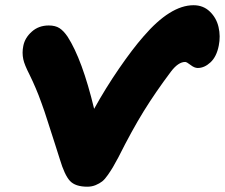

<svg xmlns="http://www.w3.org/2000/svg" viewBox="-20 -725 857 732"><path d="M313 -13.2Q267.1 -13.2 246.6 -35.4Q226.1 -57.6 208 -118.2Q202.6 -135.3 190.9 -172.1Q179.2 -209 175 -221.4Q170.9 -233.9 162.1 -261.5Q153.3 -289.1 149.7 -299.6Q146 -310.1 138.7 -330.8Q131.3 -351.6 127.2 -361.8Q123 -372.1 116.7 -387.5Q110.4 -402.8 104.7 -414.8Q99.1 -426.8 92.8 -439.9Q72.8 -479 68.8 -499Q63.5 -523.9 68.8 -549.8Q74.7 -580.6 101.1 -604.2Q127.4 -627.9 166 -627.9Q190.9 -627.9 206.8 -617.7Q222.7 -607.4 237.8 -585Q293.5 -498.5 338.9 -310.1Q382.3 -388.7 433.8 -463.6Q485.4 -538.6 526.9 -585.9Q629.4 -705.1 717.8 -705.1Q754.9 -705.1 780 -680.9Q805.2 -656.7 813.2 -621.8Q821.3 -586.9 814 -550.8Q805.7 -508.8 782.5 -487.3Q759.3 -465.8 733.9 -465.8Q721.2 -465.8 706.5 -477.3Q691.9 -488.8 686 -488.8Q659.7 -488.8 631.8 -452.1Q572.8 -373.5 528.1 -301.3Q483.4 -229 431.2 -125Q418 -100.6 410.9 -88.4Q403.8 -76.2 391.8 -58.8Q379.9 -41.5 369.6 -33.4Q359.4 -25.4 344.7 -19.3Q330.1 -13.2 313 -13.2Z"/></svg>

Font: Shantell Sans Irregular Bouncy
Style: Italic
Weight: 800
Italic angle: -11.31°
Designer: Stephen Nixon, Anya Danilova, Shantell Martin
Foundry: Arrow Type
Version: Version 1.006;[9816181b4]